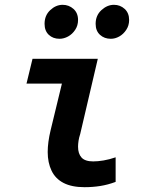

<svg xmlns="http://www.w3.org/2000/svg" viewBox="-20 -768 600 797"><path d="M331 9Q278 9 244 -8.5Q210 -26 194 -59.5Q178 -93 178 -137Q178 -157 181 -179.5Q184 -202 190 -227L237 -421H90L115 -524H386L313 -212Q308 -197 306 -183.5Q304 -170 304 -159Q304 -130 318.5 -114Q333 -98 367 -98Q386 -98 410 -102Q434 -106 460 -115V-13Q428 -1 396.5 4Q365 9 331 9ZM227 -607Q200 -607 182.5 -623.5Q165 -640 165 -669Q165 -704 188.5 -726Q212 -748 240 -748Q266 -748 285 -731Q304 -714 304 -685Q304 -662 292 -644Q280 -626 262.5 -616.5Q245 -607 227 -607ZM440 -607Q413 -607 395 -623.5Q377 -640 377 -669Q377 -704 401 -726Q425 -748 453 -748Q479 -748 497.5 -731Q516 -714 516 -685Q516 -662 504 -644Q492 -626 475 -616.5Q458 -607 440 -607Z"/></svg>

Font: Ubuntu Sans Mono SemiBold
Style: Italic
Weight: 600
Italic angle: -13.5°
Monospace: yes
Designer: Dalton Maag Ltd
Foundry: Dalton Maag Ltd
Version: Version 1.006